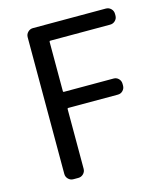

<svg xmlns="http://www.w3.org/2000/svg" viewBox="-110 -816 772 900"><g transform="rotate(-15 276.0 -366.5)"><path d="M134.8 0Q120.1 0 109.9 -10.3Q99.6 -20.5 99.6 -35.2V-698.2Q99.6 -712.9 109.9 -723.1Q120.1 -733.4 134.8 -733.4H488.3Q502.9 -733.4 513.2 -723.1Q523.4 -712.9 523.4 -698.2V-689.5Q523.4 -675.8 513.2 -665.5Q502.9 -655.3 488.3 -655.3H197.3Q193.4 -655.3 193.4 -650.4V-411.1Q193.4 -407.2 197.3 -407.2H438.5Q453.1 -407.2 462.9 -397Q472.7 -386.7 472.7 -372.1V-363.3Q472.7 -349.6 462.9 -339.4Q453.1 -329.1 438.5 -329.1H197.3Q193.4 -329.1 193.4 -324.2V-35.2Q193.4 -20.5 183.1 -10.3Q172.9 0 158.2 0Z"/></g></svg>

Font: Gen Jyuu GothicL Regular
Style: Regular
Weight: 400
Designer: [Source Han Sans]
Ryoko NISHIZUKA  (kana & ideographs); Paul D. Hunt (Latin, Greek & Cyrillic); Wenlong ZHANG  (bopomofo
Version: Version 1.002.20150607